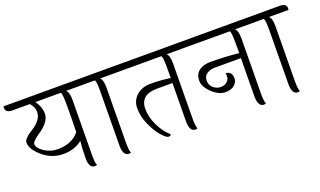

<svg xmlns="http://www.w3.org/2000/svg" viewBox="-99 -1035 2380 1429"><g transform="rotate(-20 1090.5 -320.5)"><path d="M242 -490Q242 -457 218 -426Q194 -395 166 -376Q90 -326 90 -304Q90 -272 137.5 -240Q185 -208 240 -208Q357 -208 414 -281Q417 -391 417 -485.5Q417 -580 407 -595H204Q242 -544 242 -490ZM470 -515 466 -80Q466 -14 476 1Q468 5 459 5Q413 5 413 -72Q413 -149 420 -209Q360 -160 270.5 -160Q181 -160 110 -219.5Q39 -279 39 -335Q39 -365 116 -412Q144 -429 168 -457.5Q192 -486 192 -523.5Q192 -561 161 -595H24Q-30 -595 -30 -633Q-30 -642 -28 -646H550Q604 -646 604 -608Q604 -599 602 -595H447Q470 -580 470 -515Z M682 -78 686 -513Q686 -580 676 -595H592Q538 -595 538 -633Q538 -642 540 -646H819Q873 -646 873 -608Q873 -599 871 -595H716Q739 -580 739 -515L735 -80Q735 -14 745 1Q737 5 728 5Q682 5 682 -78Z M1209 -78 1212 -379H1089Q956 -379 956 -266Q956 -203 987 -137Q1018 -71 1069 -25Q1065 -13 1048.5 -13Q1032 -13 996.5 -53Q961 -93 931 -159.5Q901 -226 901 -289.5Q901 -353 945 -391.5Q989 -430 1058 -430Q1127 -430 1213 -419V-513Q1213 -580 1203 -595H861Q807 -595 807 -633Q807 -642 809 -646H1346Q1400 -646 1400 -608Q1400 -599 1398 -595H1243Q1266 -580 1266 -515L1262 -80Q1262 -14 1272 1Q1264 5 1255 5Q1209 5 1209 -78Z M1751 -78 1754 -379H1547Q1511 -379 1484 -361.5Q1457 -344 1457 -308.5Q1457 -273 1482.5 -250.5Q1508 -228 1540 -228Q1572 -228 1591.5 -245.5Q1611 -263 1611 -291Q1611 -302 1608 -312Q1631 -312 1644.5 -297.5Q1658 -283 1658 -254.5Q1658 -226 1633 -203Q1608 -180 1559 -180Q1510 -180 1457.5 -228.5Q1405 -277 1405 -327Q1405 -377 1439 -403.5Q1473 -430 1529 -430Q1632 -430 1755 -419V-513Q1755 -580 1745 -595H1388Q1334 -595 1334 -633Q1334 -642 1336 -646H1888Q1942 -646 1942 -608Q1942 -599 1940 -595H1785Q1808 -580 1808 -515L1804 -80Q1804 -14 1814 1Q1806 5 1797 5Q1751 5 1751 -78Z M2020 -78 2024 -513Q2024 -580 2014 -595H1930Q1876 -595 1876 -633Q1876 -642 1878 -646H2157Q2211 -646 2211 -608Q2211 -599 2209 -595H2054Q2077 -580 2077 -515L2073 -80Q2073 -14 2083 1Q2075 5 2066 5Q2020 5 2020 -78Z"/></g></svg>

Font: Laila Light
Style: Regular
Weight: 300
Designer: Hitesh Malaviya
Foundry: Indian Type Foundry
Version: Version 1.302;PS 1.0;hotconv 1.0.78;makeotf.lib2.5.61930; tt